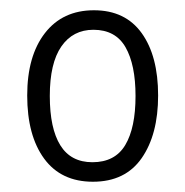

<svg xmlns="http://www.w3.org/2000/svg" viewBox="-20 -743 361 374"><path d="M288 -557Q288 -481 256 -435Q224 -389 161 -389Q99 -389 66 -434Q33 -479 33 -557Q33 -634 67.5 -678.5Q102 -723 163 -723Q224 -723 256 -678.5Q288 -634 288 -557ZM77 -556Q77 -493 97.5 -460Q118 -427 160 -427Q204 -427 224 -460.5Q244 -494 244 -556Q244 -617 224.5 -651Q205 -685 162 -685Q122 -685 99.5 -652.5Q77 -620 77 -556Z"/></svg>

Font: Noto Sans Tamil Condensed Light
Style: Regular
Weight: 300
Width: 3
Designer: Jelle Bosma - Monotype Design Team
Foundry: Monotype Imaging Inc.
Version: Version 2.004; ttfautohint (v1.8.4.7-5d5b)